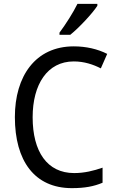

<svg xmlns="http://www.w3.org/2000/svg" viewBox="-20 -964 604 994"><path d="M484 -934V-944H381C359 -899 320 -838 288 -795V-784H344C389 -820 459 -895 484 -934ZM362 -646C416 -646 463 -630 502 -610L535 -685C486 -710 426 -724 362 -724C163 -724 57 -569 57 -358C57 -131 159 10 352 10C419 10 466 1 511 -18V-96C465 -80 417 -68 364 -68C224 -68 149 -179 149 -357C149 -527 225 -646 362 -646Z"/></svg>

Font: Noto Sans Khmer UI SemiCondensed
Style: Regular
Weight: 400
Width: 4
Designer: Danh Hong and the Monotype Design Team
Foundry: Monotype Imaging Inc.
Version: Version 2.002